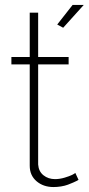

<svg xmlns="http://www.w3.org/2000/svg" viewBox="-20 -750 358 775"><path d="M235 -638 211 -651 273 -730H318ZM297 -24 290 -20Q284 -17 275 -13Q266 -9 254 -4.5Q242 0 226.5 2.5Q211 5 196 5Q155 5 127.5 -18.5Q100 -42 100 -81V-490H26V-520H100V-699H134V-520H257V-490H134V-86Q136 -58 155.5 -42.5Q175 -27 202 -27Q221 -27 241 -33Q261 -39 271 -44Q281 -49 284 -52Z"/></svg>

Font: Raleway-v4020 ExtraLight
Style: Regular
Weight: 275
Designer: Matt McInerney, Pablo Impallari, Rodrigo Fuenzalida
Foundry: Matt McInerney, Pablo Impallari, Rodrigo Fuenzalida
Version: Version 4.020;PS 004.020;hotconv 1.0.88;makeotf.lib2.5.64775